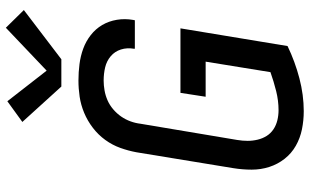

<svg xmlns="http://www.w3.org/2000/svg" viewBox="-216 -808 1033 640"><g transform="rotate(-90 300.0 -488.5)"><path d="M249 8Q218 8 188.5 2Q159 -4 133.5 -18.5Q108 -33 90 -56Q72 -79 63 -107Q54 -135 54 -165.5Q54 -196 59 -227L112 -550Q117 -577 126.5 -603.5Q136 -630 153 -653.5Q170 -677 193.5 -695Q217 -713 243.5 -724Q270 -735 297 -739Q324 -743 351 -743Q379 -743 406 -739.5Q433 -736 457.5 -727Q482 -718 502.5 -702Q523 -686 536 -664Q549 -642 553.5 -615Q558 -588 553 -560Q553 -559 552.5 -558Q552 -557 552 -555H457Q457 -556 457 -556.5Q457 -557 457 -558Q461 -581 454.5 -601.5Q448 -622 432 -635.5Q416 -649 395 -654Q374 -659 351 -659Q335 -659 318 -656Q301 -653 285 -646Q269 -639 255 -627Q241 -615 231 -600.5Q221 -586 215 -569.5Q209 -553 207 -536L153 -214Q150 -196 150 -179Q150 -162 154 -145.5Q158 -129 166.5 -115.5Q175 -102 188.5 -93Q202 -84 218.5 -80Q235 -76 252 -76Q284 -76 316 -84Q348 -92 379 -103L414 -319H297L310 -403H525L466 -46Q414 -21 358.5 -6.5Q303 8 249 8ZM331 -800 213 -930 282 -980 384 -849 527 -985 586 -925 422 -800Z"/></g></svg>

Font: Iosevka SS04 Medium Extended
Style: Italic
Weight: 500
Width: 7
Italic angle: -9°
Monospace: yes
Designer: Belleve Invis
Foundry: Belleve Invis
Version: Version 19.0.0; ttfautohint (v1.8.4)